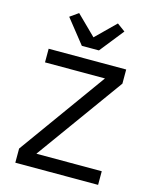

<svg xmlns="http://www.w3.org/2000/svg" viewBox="-136 -1038 912 1129"><g transform="rotate(15 320.0 -473.5)"><path d="M572 0H68V-86L449 -615H84V-698H556V-612L174 -83H572ZM268 -765 152 -911 203 -947 321 -831 439 -947 488 -911 372 -765Z"/></g></svg>

Font: Writer
Style: Regular
Weight: 400
Monospace: yes
Designer: Mike Abbink, Paul van der Laan, Pieter van Rosmalen
Foundry: Bold Monday
Version: Version 2.001 2020